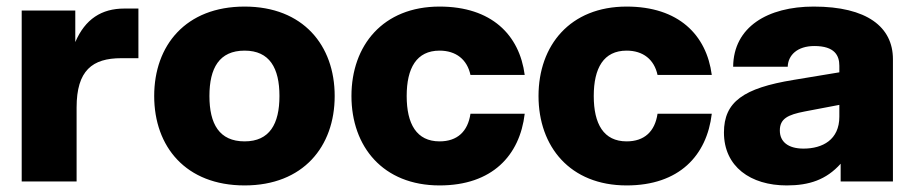

<svg xmlns="http://www.w3.org/2000/svg" viewBox="-20 -552 2770 584"><path d="M46 0H213V-225C213 -338 261 -375 349 -375H401V-526H358C289 -526 239 -494 209 -424V-520H46Z M724 12C902 12 998 -106 998 -260C998 -414 902 -532 724 -532C545 -532 449 -414 449 -260C449 -106 545 12 724 12ZM617 -260C617 -345 647 -398 724 -398C800 -398 830 -345 830 -260C830 -175 800 -122 724 -122C647 -122 617 -175 617 -260Z M1317 12C1477 12 1561 -79 1576 -206H1411C1403 -152 1371 -122 1317 -122C1247 -122 1217 -175 1217 -260C1217 -345 1247 -398 1317 -398C1367 -398 1401 -371 1411 -324H1576C1560 -446 1475 -532 1317 -532C1145 -532 1049 -414 1049 -260C1049 -106 1145 12 1317 12Z M1886 12C2046 12 2130 -79 2145 -206H1980C1972 -152 1940 -122 1886 -122C1816 -122 1786 -175 1786 -260C1786 -345 1816 -398 1886 -398C1936 -398 1970 -371 1980 -324H2145C2129 -446 2044 -532 1886 -532C1714 -532 1618 -414 1618 -260C1618 -106 1714 12 1886 12Z M2537 0H2696V-372C2696 -470 2617 -532 2455 -532C2315 -532 2211 -470 2210 -349H2376C2377 -384 2405 -412 2457 -412C2519 -412 2533 -383 2533 -352V-332L2394 -309C2241 -284 2182 -242 2182 -149C2182 -45 2263 12 2373 12C2441 12 2493 -5 2537 -54ZM2352 -155C2352 -191 2376 -203 2428 -213L2533 -233V-197C2533 -127 2482 -100 2424 -100C2377 -100 2352 -121 2352 -155Z"/></svg>

Font: Aspekta 800
Style: Regular
Weight: 800
Designer: Ivo Dolenc
Version: Version 2.000